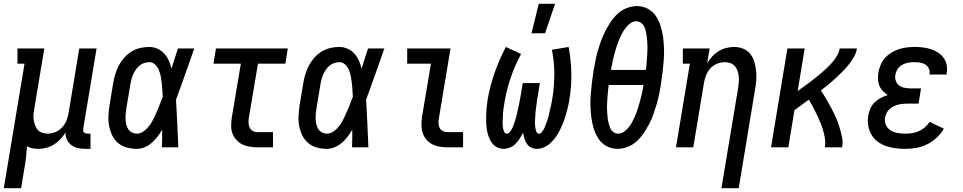

<svg xmlns="http://www.w3.org/2000/svg" viewBox="-45 -775 5065 1010"><path d="M-25 215 84 -440H47V-520H188L136 -207Q133 -192 131.5 -176.5Q130 -161 132 -146Q134 -131 139 -117Q144 -103 153 -92.5Q162 -82 176.5 -77Q191 -72 207 -72Q227 -72 247 -80.5Q267 -89 282 -105Q297 -121 305 -141.5Q313 -162 316 -182L372 -520H463L393 -99Q392 -93 392.5 -88Q393 -83 396.5 -79Q400 -75 405.5 -73.5Q411 -72 416 -72H431V8H402Q382 8 363 3.5Q344 -1 329.5 -12.5Q315 -24 306.5 -41.5Q298 -59 300 -79Q289 -60 273.5 -43.5Q258 -27 239 -15Q220 -3 199 2.5Q178 8 157 8Q141 8 125.5 5Q110 2 97 -6Q95 22 92 50.5Q89 79 84 107L66 215Z M675 8Q647 8 621.5 1Q596 -6 576.5 -22.5Q557 -39 545.5 -62.5Q534 -86 529 -112Q524 -138 525.5 -165.5Q527 -193 531 -221L551 -341Q555 -364 562 -387Q569 -410 580.5 -431.5Q592 -453 609 -472Q626 -491 647 -504Q668 -517 692 -522.5Q716 -528 739 -528Q763 -528 784 -518.5Q805 -509 819.5 -492.5Q834 -476 843 -456Q852 -436 857 -414Q866 -441 874 -467.5Q882 -494 891 -520H977Q953 -453 929.5 -385.5Q906 -318 881 -251Q885 -188 887.5 -125.5Q890 -63 893 0H807Q808 -23 808 -46.5Q808 -70 808 -93Q797 -74 783.5 -56Q770 -38 753 -23.5Q736 -9 715.5 -0.5Q695 8 675 8ZM676 -72Q690 -72 704 -80Q718 -88 728.5 -99.5Q739 -111 748 -124.5Q757 -138 763.5 -152Q770 -166 776.5 -180Q783 -194 788.5 -208Q794 -222 799.5 -236.5Q805 -251 811 -265Q810 -284 809 -302Q808 -320 806 -338Q804 -356 800.5 -373.5Q797 -391 790.5 -407Q784 -423 771 -435.5Q758 -448 740 -448Q726 -448 712 -443Q698 -438 687 -428.5Q676 -419 668 -406.5Q660 -394 654.5 -381Q649 -368 645.5 -354.5Q642 -341 640 -327L620 -207Q618 -193 616.5 -178.5Q615 -164 615.5 -149.5Q616 -135 619 -121.5Q622 -108 629 -96.5Q636 -85 648.5 -78.5Q661 -72 676 -72Z M1310 0Q1289 0 1268 -3.5Q1247 -7 1229.5 -15.5Q1212 -24 1198.5 -39Q1185 -54 1178 -72.5Q1171 -91 1171 -112Q1171 -133 1174 -155L1222 -440H1078L1091 -520H1469L1456 -440H1312L1264 -155Q1262 -141 1262.5 -128Q1263 -115 1268.5 -103.5Q1274 -92 1285 -86Q1296 -80 1310 -80H1391V0Z M1675 8Q1647 8 1621.5 1Q1596 -6 1576.5 -22.5Q1557 -39 1545.5 -62.5Q1534 -86 1529 -112Q1524 -138 1525.5 -165.5Q1527 -193 1531 -221L1551 -341Q1555 -364 1562 -387Q1569 -410 1580.5 -431.5Q1592 -453 1609 -472Q1626 -491 1647 -504Q1668 -517 1692 -522.5Q1716 -528 1739 -528Q1763 -528 1784 -518.5Q1805 -509 1819.5 -492.5Q1834 -476 1843 -456Q1852 -436 1857 -414Q1866 -441 1874 -467.5Q1882 -494 1891 -520H1977Q1953 -453 1929.5 -385.5Q1906 -318 1881 -251Q1885 -188 1887.5 -125.5Q1890 -63 1893 0H1807Q1808 -23 1808 -46.5Q1808 -70 1808 -93Q1797 -74 1783.5 -56Q1770 -38 1753 -23.5Q1736 -9 1715.5 -0.5Q1695 8 1675 8ZM1676 -72Q1690 -72 1704 -80Q1718 -88 1728.5 -99.5Q1739 -111 1748 -124.5Q1757 -138 1763.5 -152Q1770 -166 1776.5 -180Q1783 -194 1788.5 -208Q1794 -222 1799.5 -236.5Q1805 -251 1811 -265Q1810 -284 1809 -302Q1808 -320 1806 -338Q1804 -356 1800.5 -373.5Q1797 -391 1790.5 -407Q1784 -423 1771 -435.5Q1758 -448 1740 -448Q1726 -448 1712 -443Q1698 -438 1687 -428.5Q1676 -419 1668 -406.5Q1660 -394 1654.5 -381Q1649 -368 1645.5 -354.5Q1642 -341 1640 -327L1620 -207Q1618 -193 1616.5 -178.5Q1615 -164 1615.5 -149.5Q1616 -135 1619 -121.5Q1622 -108 1629 -96.5Q1636 -85 1648.5 -78.5Q1661 -72 1676 -72Z M2310 0Q2288 0 2267 -3.5Q2246 -7 2228 -16.5Q2210 -26 2197 -42Q2184 -58 2178 -77Q2172 -96 2172 -118Q2172 -140 2175 -161L2222 -440H2097V-520H2325L2263 -148Q2261 -135 2262 -122.5Q2263 -110 2269 -100Q2275 -90 2286 -85Q2297 -80 2310 -80H2391V0Z M2779 8Q2763 8 2749 1Q2735 -6 2726.5 -19Q2718 -32 2713.5 -47Q2709 -62 2706 -77Q2699 -62 2689.5 -47Q2680 -32 2667.5 -19Q2655 -6 2638 1Q2621 8 2605 8Q2585 8 2568.5 -1Q2552 -10 2541.5 -25Q2531 -40 2525 -57.5Q2519 -75 2516 -94Q2513 -113 2512.5 -132Q2512 -151 2512.5 -171Q2513 -191 2515 -210.5Q2517 -230 2520 -250Q2532 -321 2556.5 -391Q2581 -461 2616 -528L2696 -491Q2663 -430 2641.5 -366Q2620 -302 2609 -237Q2607 -228 2606 -219Q2605 -210 2603.5 -201Q2602 -192 2601.5 -183.5Q2601 -175 2600.5 -166Q2600 -157 2599.5 -148Q2599 -139 2599 -130.5Q2599 -122 2599.5 -113.5Q2600 -105 2602 -96.5Q2604 -88 2608 -80Q2612 -72 2621 -72Q2630 -72 2636 -79.5Q2642 -87 2646.5 -94.5Q2651 -102 2654 -110.5Q2657 -119 2660 -127Q2663 -135 2665.5 -143.5Q2668 -152 2670.5 -160Q2673 -168 2674.5 -176.5Q2676 -185 2678 -193.5Q2680 -202 2682 -210Q2684 -218 2685.5 -226.5Q2687 -235 2688.5 -243.5Q2690 -252 2692 -260L2705 -338H2795L2782 -260Q2780 -252 2779.5 -243.5Q2779 -235 2777.5 -226.5Q2776 -218 2775 -210Q2774 -202 2773 -193.5Q2772 -185 2771.5 -176.5Q2771 -168 2770.5 -160Q2770 -152 2769.5 -143.5Q2769 -135 2769 -127Q2769 -119 2770 -111Q2771 -103 2772.5 -95Q2774 -87 2778 -79.5Q2782 -72 2790 -72Q2799 -72 2805 -79.5Q2811 -87 2815.5 -95Q2820 -103 2822.5 -111Q2825 -119 2828.5 -127Q2832 -135 2834.5 -143.5Q2837 -152 2839.5 -160Q2842 -168 2843.5 -176.5Q2845 -185 2847 -193Q2849 -201 2851 -209.5Q2853 -218 2855 -226.5Q2857 -235 2858 -243Q2859 -251 2861 -260Q2871 -324 2871 -388.5Q2871 -453 2858 -513L2946 -528Q2959 -461 2960.5 -391Q2962 -321 2950 -250Q2947 -230 2942 -210.5Q2937 -191 2931.5 -171Q2926 -151 2918.5 -132Q2911 -113 2902 -94Q2893 -75 2881 -57.5Q2869 -40 2853.5 -25Q2838 -10 2818.5 -1Q2799 8 2779 8ZM2751 -600 2789 -755H2875L2822 -600Z M3204 8Q3173 8 3146.5 -6Q3120 -20 3104 -44Q3088 -68 3079 -96.5Q3070 -125 3066 -155Q3062 -185 3061 -215.5Q3060 -246 3062.5 -277Q3065 -308 3068.5 -339Q3072 -370 3077 -401Q3082 -428 3087 -454.5Q3092 -481 3099.5 -507Q3107 -533 3116.5 -559Q3126 -585 3138.5 -610Q3151 -635 3167 -659Q3183 -683 3204 -702.5Q3225 -722 3252 -732.5Q3279 -743 3305 -743Q3336 -743 3362.5 -729Q3389 -715 3405 -691Q3421 -667 3430 -638.5Q3439 -610 3443 -580Q3447 -550 3448 -519.5Q3449 -489 3446.5 -458Q3444 -427 3440.5 -396Q3437 -365 3432 -334Q3428 -307 3422.5 -280.5Q3417 -254 3409.5 -228Q3402 -202 3393 -176Q3384 -150 3371 -125Q3358 -100 3342 -76Q3326 -52 3305 -32.5Q3284 -13 3257 -2.5Q3230 8 3204 8ZM3352 -407Q3355 -422 3356 -436.5Q3357 -451 3358 -465.5Q3359 -480 3360 -494.5Q3361 -509 3361 -523Q3361 -537 3360 -551.5Q3359 -566 3357.5 -580Q3356 -594 3353 -607.5Q3350 -621 3344.5 -633.5Q3339 -646 3327.5 -654.5Q3316 -663 3302 -663Q3287 -663 3274 -654.5Q3261 -646 3250.5 -633.5Q3240 -621 3232 -607.5Q3224 -594 3217.5 -580Q3211 -566 3206 -552Q3201 -538 3196.5 -523.5Q3192 -509 3188 -494.5Q3184 -480 3180.5 -465.5Q3177 -451 3174.5 -436.5Q3172 -422 3169 -407ZM3207 -72Q3222 -72 3235 -80.5Q3248 -89 3259 -101.5Q3270 -114 3277.5 -127.5Q3285 -141 3291.5 -155Q3298 -169 3303 -183Q3308 -197 3312.5 -211.5Q3317 -226 3321 -240.5Q3325 -255 3328.5 -269.5Q3332 -284 3335 -298.5Q3338 -313 3340 -328H3157Q3155 -313 3153.5 -298.5Q3152 -284 3151 -269.5Q3150 -255 3149 -240.5Q3148 -226 3148 -212Q3148 -198 3149 -183.5Q3150 -169 3151.5 -155Q3153 -141 3156.5 -127.5Q3160 -114 3165 -101.5Q3170 -89 3181.5 -80.5Q3193 -72 3207 -72Z M3750 215 3838 -313Q3840 -328 3841.5 -343.5Q3843 -359 3841 -374Q3839 -389 3834.5 -403Q3830 -417 3820.5 -427.5Q3811 -438 3797 -443Q3783 -448 3767 -448Q3747 -448 3726.5 -439.5Q3706 -431 3691.5 -415Q3677 -399 3669 -378.5Q3661 -358 3658 -338L3602 0H3511L3584 -440H3547V-520H3688L3675 -442Q3686 -461 3701 -477.5Q3716 -494 3734.5 -505.5Q3753 -517 3774.5 -522.5Q3796 -528 3816 -528Q3842 -528 3864.5 -519Q3887 -510 3902 -491Q3917 -472 3923.5 -449Q3930 -426 3932.5 -401Q3935 -376 3933 -350.5Q3931 -325 3926 -299L3841 215Z M4011 0 4097 -520H4188L4151 -296Q4167 -308 4183.5 -319.5Q4200 -331 4215.5 -343Q4231 -355 4247.5 -368Q4264 -381 4279 -394Q4294 -407 4308.5 -421Q4323 -435 4336 -450.5Q4349 -466 4359 -483.5Q4369 -501 4372 -520H4463Q4459 -497 4447 -475.5Q4435 -454 4419 -434.5Q4403 -415 4386 -397.5Q4369 -380 4350.5 -363Q4332 -346 4313 -330.5Q4294 -315 4273 -299Q4288 -277 4301.5 -254Q4315 -231 4327.5 -207.5Q4340 -184 4351 -159.5Q4362 -135 4370 -109Q4378 -83 4384 -56Q4390 -29 4385 0H4294Q4298 -24 4294.5 -46.5Q4291 -69 4284.5 -90.5Q4278 -112 4269.5 -132.5Q4261 -153 4251.5 -173Q4242 -193 4231.5 -212.5Q4221 -232 4210 -251Q4191 -237 4171.5 -223Q4152 -209 4134 -195L4102 0Z M4716 8Q4689 8 4663.5 4.5Q4638 1 4614 -7.5Q4590 -16 4570 -31.5Q4550 -47 4538 -68.5Q4526 -90 4522 -116Q4518 -142 4523 -169Q4526 -187 4534 -205Q4542 -223 4556.5 -237Q4571 -251 4588.5 -260Q4606 -269 4625 -275Q4611 -284 4599 -296.5Q4587 -309 4580.5 -325Q4574 -341 4573.5 -359Q4573 -377 4576 -396Q4580 -416 4588.5 -436Q4597 -456 4612 -472Q4627 -488 4645.5 -499Q4664 -510 4684 -516.5Q4704 -523 4725 -525.5Q4746 -528 4766 -528Q4788 -528 4809.5 -525.5Q4831 -523 4851.5 -516.5Q4872 -510 4889.5 -498.5Q4907 -487 4919 -470.5Q4931 -454 4935 -432.5Q4939 -411 4935 -389L4934 -383H4844L4845 -386Q4847 -401 4841 -414.5Q4835 -428 4823 -435.5Q4811 -443 4796 -445.5Q4781 -448 4766 -448Q4750 -448 4734 -445.5Q4718 -443 4702.5 -435Q4687 -427 4677.5 -412.5Q4668 -398 4665 -382Q4662 -366 4667 -350.5Q4672 -335 4684 -326Q4696 -317 4712 -313.5Q4728 -310 4745 -310H4800L4787 -230H4732Q4720 -230 4707 -229Q4694 -228 4681.5 -225Q4669 -222 4657.5 -216.5Q4646 -211 4636 -202.5Q4626 -194 4619.5 -182Q4613 -170 4611 -158Q4607 -137 4615 -118.5Q4623 -100 4639.5 -89.5Q4656 -79 4676 -75.5Q4696 -72 4717 -72Q4735 -72 4752.5 -74.5Q4770 -77 4787.5 -84.5Q4805 -92 4820 -105Q4835 -118 4845 -134L4920 -98Q4905 -72 4882 -50.5Q4859 -29 4831.5 -15.5Q4804 -2 4774.5 3Q4745 8 4716 8Z"/></svg>

Font: Iosevka Curly Slab Medium
Style: Italic
Weight: 500
Italic angle: -9°
Monospace: yes
Designer: Belleve Invis
Foundry: Belleve Invis
Version: Version 22.1.2; ttfautohint (v1.8.4)